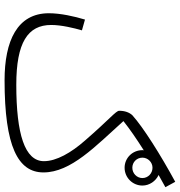

<svg xmlns="http://www.w3.org/2000/svg" viewBox="6 -752 768 819"><g transform="rotate(90 389.5 -343.0)"><path d="M323 21C605 21 716 -36 716 -145C716 -262 604 -367 497 -486C531 -513 573 -542 622 -573C621 -571 621 -569 621 -567C621 -525 654 -491 696 -491C738 -491 772 -525 772 -567C772 -597 753 -624 727 -636C743 -645 761 -655 779 -665L756 -707C640 -644 523 -570 472 -524C460 -511 453 -492 453 -468C453 -454 489 -427 580 -322C632 -263 668 -200 668 -147C668 -65 552 -29 342 -29C162 -29 87 -78 87 -178C87 -221 100 -275 110 -309L64 -322C50 -276 37 -217 37 -168C37 -33 155 21 323 21ZM696 -524C672 -524 653 -543 653 -567C653 -590 672 -610 696 -610C720 -610 740 -591 740 -567C740 -543 720 -524 696 -524Z"/></g></svg>

Font: Noto Sans Arabic Cond Light
Style: Regular
Weight: 300
Width: 3
Designer: Monotype Design Team, Nadine Chahine, Nizar Qandah and Khaled Hosny
Foundry: Monotype Imaging Inc.
Version: Version 2.012